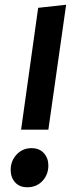

<svg xmlns="http://www.w3.org/2000/svg" viewBox="-20 -774 305 810"><path d="M259 -754 184 -227H69L141 -741ZM25 -57Q25 -95 50 -122Q75 -149 113 -149Q146 -149 165 -128Q184 -107 184 -76Q184 -37 159 -10.5Q134 16 95 16Q62 16 43.5 -5Q25 -26 25 -57Z"/></svg>

Font: Fira Sans Extra Condensed SemiBold
Style: Italic
Weight: 600
Width: 3
Italic angle: -8°
Designer: Carrois Corporate & Edenspiekermann AG
Foundry: Carrois Corporate GbR & Edenspiekermann AG
Version: Version 4.203